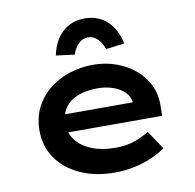

<svg xmlns="http://www.w3.org/2000/svg" viewBox="-85 -864 978 962"><g transform="rotate(-10 403.5 -383.5)"><path d="M424 10Q324 10 247.5 -25Q171 -60 129 -121.5Q87 -183 87 -261Q87 -326 112 -377Q137 -428 181 -464.5Q225 -501 283.5 -521Q342 -541 407 -541Q471 -541 526 -521Q581 -501 622 -466Q663 -431 685.5 -382.5Q708 -334 706 -277L705 -229H190L167 -321H588L572 -302V-324Q568 -353 545 -375Q522 -397 486.5 -409Q451 -421 409 -421Q355 -421 312.5 -405.5Q270 -390 245.5 -357Q221 -324 221 -272Q221 -225 249 -189Q277 -153 327.5 -132.5Q378 -112 446 -112Q508 -112 549.5 -128Q591 -144 620 -162L683 -68Q650 -44 608 -26.5Q566 -9 519.5 0.5Q473 10 424 10ZM327 -607 233 -619Q248 -693 293.5 -735Q339 -777 407 -777Q475 -777 520.5 -735Q566 -693 581 -619L487 -607Q476 -641 454.5 -661Q433 -681 407 -681Q381 -681 359.5 -661Q338 -641 327 -607Z"/></g></svg>

Font: Lexend Mega SemiBold
Style: Regular
Weight: 600
Designer: Bonnie Shaver-Troup, Thomas Jockin
Foundry: Lexend
Version: Version 1.007